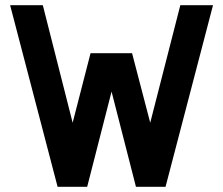

<svg xmlns="http://www.w3.org/2000/svg" viewBox="-20 -720 860 740"><path d="M801 -700H675L559 -247L489 -515H329L260 -247L145 -700H19L202 0H316L410 -367L504 0H618Z"/></svg>

Font: Fervojo
Style: Bold
Weight: 700
Designer: kohakuno
Version: ver.1.0